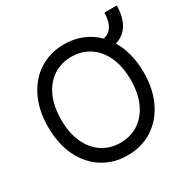

<svg xmlns="http://www.w3.org/2000/svg" viewBox="-170 -919 1079 1089"><g transform="rotate(-30 369.5 -374.0)"><path d="M621.1 -572.8Q647.5 -528.3 661.6 -472.9Q675.8 -417.5 675.8 -353.5Q675.8 -243.7 635.7 -161.4Q595.7 -79.1 524.7 -34.7Q453.6 9.8 363.3 9.8Q272.5 9.8 201.7 -34.7Q130.9 -79.1 90.8 -161.4Q50.8 -243.7 50.8 -353.5Q50.8 -463.4 90.8 -545.7Q130.9 -627.9 201.7 -672.4Q272.5 -716.8 363.3 -716.8Q425.8 -716.8 479.7 -695.1Q533.7 -673.3 574.7 -632.3Q613.3 -640.1 632.3 -672.4Q651.4 -704.6 651.4 -757.8H732.4Q732.4 -684.6 704.3 -637.5Q676.3 -590.3 621.1 -572.8ZM363.3 -634.8Q298.3 -634.8 246.8 -602.1Q195.3 -569.3 165.5 -505.9Q135.7 -442.4 135.7 -353.5Q135.7 -264.6 165.5 -201.2Q195.3 -137.7 246.8 -105Q298.3 -72.3 363.3 -72.3Q428.2 -72.3 479.7 -105Q531.2 -137.7 561 -201.2Q590.8 -264.6 590.8 -353.5Q590.8 -442.4 561 -505.9Q531.2 -569.3 479.7 -602.1Q428.2 -634.8 363.3 -634.8Z"/></g></svg>

Font: Pretendard JP
Style: Regular
Weight: 400
Designer: Base glyphs from Inter by Rasmus Andersson; Hangeul glyphs from Noto Sans CJK(Source Han Sans) by Jang Soo-young and Kan
Foundry: Kil Hyung-jin
Version: Version 1.309